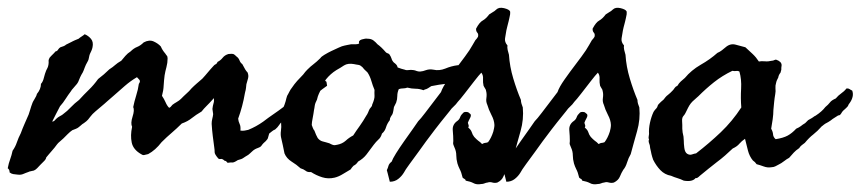

<svg xmlns="http://www.w3.org/2000/svg" viewBox="-70 -442 2250 502"><path d="M66.4 -124Q71.3 -124.5 74.2 -128.4Q76.2 -130.9 81.1 -134.8Q82.5 -135.7 84 -136.7Q85.4 -137.7 87.4 -138.7Q89.4 -139.6 90.8 -140.6Q92.3 -141.6 93.8 -142.6Q106.4 -151.9 115.7 -162.1Q125 -171.9 136.7 -180.7Q143.1 -188 149.7 -194.6Q156.2 -201.2 162.6 -207.5Q174.8 -219.2 186.5 -235.4Q202.1 -247.1 215.8 -260.7Q225.1 -266.6 231 -272Q236.8 -277.3 247.1 -283.2Q252 -289.1 257.8 -295.9Q263.7 -302.7 271.5 -307.6Q279.8 -315.9 288.6 -319.3Q297.4 -322.8 305.7 -331.1Q320.3 -338.9 332 -333.5Q343.8 -328.1 350.6 -320.3Q354 -311.5 362.3 -301.8Q363.3 -300.3 364.3 -298.8Q365.2 -297.4 366.2 -296.4Q368.2 -294.4 368.2 -289.1Q368.2 -277.8 365.2 -266.6Q363.8 -261.2 362.5 -255.9Q361.3 -250.5 360.4 -245.1Q359.4 -238.3 358.9 -231.7Q358.4 -225.1 357.9 -218.3Q357.4 -205.6 353.5 -191.4Q358.9 -183.6 362.8 -174.8Q366.7 -165.5 372.1 -160.2Q375.5 -160.6 380.9 -168Q383.3 -169.9 386 -171.6Q388.7 -173.3 392.1 -175.3Q398.9 -179.2 403.3 -183.6Q407.2 -187.5 410.6 -190.9Q414.1 -194.3 417.5 -197.3Q424.8 -203.6 430.7 -210.9Q434.1 -214.4 437.5 -217.5Q440.9 -220.7 444.3 -223.6Q447.8 -226.6 451.4 -229.7Q455.1 -232.9 459 -236.3Q462.9 -240.2 466.3 -244.4Q469.7 -248.5 473.1 -252.4Q476.6 -256.3 480 -260.5Q483.4 -264.6 487.3 -268.6Q490.7 -272.9 493.7 -273.9Q497.1 -275.4 499 -280.3Q506.3 -283.7 512.2 -291Q517.6 -297.9 527.3 -300.8Q537.1 -301.8 540 -300.8Q543 -299.8 548.8 -293.9Q553.7 -290.5 556.2 -284.2Q558.6 -277.8 563.5 -274.4Q572.3 -256.8 577.1 -252.9Q580.6 -245.1 578.6 -237.3L574.2 -221.7Q573.7 -215.8 573.2 -212.2Q572.8 -208.5 572.3 -206.5Q571.8 -204.6 571.3 -202.6Q570.8 -200.7 570.3 -198.2Q564.5 -164.1 552.7 -131.8Q553.2 -125 556.6 -117.7Q559.6 -111.8 558.6 -100.6Q564.5 -99.6 569.8 -100.6Q575.2 -101.6 579.1 -102.5Q599.6 -110.8 618.2 -124Q630.9 -133.8 644.5 -143.1Q658.7 -152.8 670.9 -162.1Q675.3 -165.5 678.7 -169.4Q682.1 -173.3 686.5 -176.8Q696.3 -184.6 705.6 -189.5Q714.8 -194.3 724.6 -199.2Q729.5 -202.1 732.4 -205.1Q735.4 -208 739.3 -211.9Q744.1 -216.8 752.9 -222.2Q761.7 -227.5 769.5 -231.4Q783.2 -231.9 783.7 -227.1L785.2 -217.8Q772.5 -209 761.2 -199.7Q750 -190.4 738.3 -180.7Q735.4 -178.7 732.9 -177.2Q730.5 -175.8 725.6 -173.8Q721.7 -170.9 720.2 -168.5Q718.8 -166 713.9 -163.1Q710.9 -160.6 708 -158.4Q705.1 -156.2 702.1 -153.8Q696.3 -149.4 691.4 -144.5Q684.6 -139.6 678.7 -134.8Q672.9 -129.9 668 -125Q662.6 -119.6 659.2 -114.3Q656.2 -109.4 649.4 -103.5Q644.5 -101.6 641.1 -98.6L633.8 -92.8Q631.8 -86.9 630.9 -82.5Q630.4 -78.6 625 -73.2Q617.2 -66.4 615.7 -64Q614.3 -61.5 611.3 -58.6Q609.4 -57.1 604.5 -55.2Q602.5 -54.7 600.6 -53.7Q598.6 -52.7 596.7 -51.8Q592.3 -49.3 587.9 -44.9Q585.9 -43 583.7 -41Q581.5 -39.1 579.1 -37.1Q575.2 -34.7 571.8 -32.7Q568.4 -30.8 565.9 -28.8Q562 -25.9 551.8 -23.4Q541.5 -16.6 537.1 -17.1Q534.2 -17.6 527.3 -16.6Q524.9 -15.6 522.9 -18.6Q521 -21.5 517.6 -21.5Q511.2 -27.3 507.8 -26.4Q503.9 -25.4 501 -27.3Q491.2 -38.6 491.2 -43.9Q491.2 -46.9 491 -50Q490.7 -53.2 490.2 -56.6Q488.3 -71.3 486.3 -86.4Q484.4 -101.6 483.4 -118.2Q483.4 -125 484.9 -130.9Q486.8 -138.2 487.3 -143.6Q487.3 -146 486.3 -150.9Q485.4 -155.8 485.4 -157.2Q486.3 -165.5 488.3 -171.9Q490.2 -177.7 489.3 -185.5Q482.9 -178.2 478 -173.1Q473.1 -168 469.7 -164.6Q466.3 -161.1 463.1 -157.7Q460 -154.3 457 -150.4Q441.9 -141.6 431.6 -133.3Q420.9 -124.5 405.3 -119.1Q398.4 -112.3 391.8 -106.2Q385.3 -100.1 378.9 -94.7Q372.6 -89.4 366 -83.3Q359.4 -77.1 352.5 -70.3Q336.4 -49.3 317.4 -39.1Q310.5 -37.1 306.6 -36.6Q302.7 -36.1 298.8 -39.1Q278.3 -50.8 274.4 -69.3Q270.5 -87.9 275.4 -110.4Q271 -119.6 276.6 -137Q282.2 -154.3 278.3 -162.1Q279.8 -169.4 281.7 -177Q283.7 -184.6 286.1 -192.4Q288.6 -200.2 290.3 -207.8Q292 -215.3 293 -222.7Q297.9 -229.5 294.4 -233.4Q291 -237.3 288.1 -240.2Q271.5 -230.5 256.3 -217.3Q241.2 -204.1 225.6 -190.4Q221.7 -187 218 -183.8Q214.4 -180.7 210.4 -177.2Q207 -173.8 203.1 -170.7Q199.2 -167.5 195.3 -164.1L179.7 -150.9Q171.4 -144 166 -136.7Q159.7 -127.9 155.8 -125L149.4 -120.1Q145 -117.7 141.6 -114.3Q139.6 -112.3 135.7 -109.4Q132.8 -106.9 127.9 -105L119.1 -101.6Q113.3 -97.7 106.9 -91.3Q100.6 -85 95.7 -80.1Q91.8 -76.2 86.9 -72.3Q81.5 -67.9 79.1 -64.5Q73.2 -56.2 64.9 -46.9Q61.5 -43 57.9 -38.8Q54.2 -34.7 50.8 -30.3Q50.3 -25.9 45.4 -21L36.1 -11.7Q34.2 -9.8 32.2 -7.6Q30.3 -5.4 27.8 -2.9Q23.9 1.5 18.6 3.9L11.7 5.4Q6.3 6.3 3.9 7.8Q1 8.8 -2.2 10Q-5.4 11.2 -8.8 12.7Q-15.1 15.6 -23.4 14.6L-35.2 13.2Q-39.6 12.7 -44.9 8.8Q-44.9 1 -49.8 -2Q-47.4 -15.1 -43.5 -25.4Q-39.6 -36.1 -37.1 -47.9Q-29.8 -58.1 -25.9 -69.8Q-22 -81.5 -15.6 -93.8Q-11.2 -106 -5.4 -119.1L4.9 -142.6Q6.8 -148.4 8.5 -153.8Q10.3 -159.2 11.7 -164.1Q14.6 -174.3 19.5 -181.6Q25.9 -191.9 26.4 -196.3Q37.1 -209 37.1 -222.7Q42.5 -228.5 44.9 -239.3Q47.4 -249.5 50.8 -257.8Q52.7 -261.7 54.2 -264.6Q55.7 -267.6 56.6 -272.5Q57.6 -278.8 57.1 -281.7Q56.6 -285.6 59.6 -291Q61.5 -293.5 63.5 -295.4Q65.4 -297.4 67.4 -299.3Q69.3 -301.3 71.3 -303.2Q73.2 -305.2 75.2 -307.6Q79.6 -308.1 82 -312.5Q84.5 -316.4 87.9 -318.4Q98.6 -321.8 100.1 -323.2Q102.1 -325.2 102.5 -325.2L117.2 -332.5Q118.7 -333.5 120.4 -334.2Q122.1 -335 124 -335.9Q126 -336.9 127.4 -337.4Q128.9 -337.9 129.9 -338.4Q130.9 -338.9 132.3 -339.4Q133.8 -339.8 135.7 -340.8Q138.2 -343.3 143.6 -346.7Q148.9 -350.1 151.4 -352.5Q161.1 -348.6 168 -340.3Q174.8 -332 171.9 -318.4Q170.9 -313.5 168.9 -309.1Q167 -304.7 165 -300.8Q163.6 -297.4 162.6 -291.5Q161.6 -285.6 160.2 -283.2Q153.3 -271 151.4 -265.1Q148.9 -257.8 146.5 -252.9Q142.6 -246.6 139.6 -240.2Q136.7 -232.4 134.3 -227.5Q131.8 -222.7 127 -217.8Q123 -212.9 121.1 -210.9Q117.7 -207.5 115.2 -203.1Q111.8 -198.7 108.4 -193.8Q105 -189 101.6 -183.6Q95.2 -173.3 86.9 -164.1L76.7 -144.5Q71.8 -135.3 66.4 -124Z M1169.9 -282.2Q1174.8 -281.7 1176.3 -278.3Q1177.7 -275.4 1181.6 -275.4Q1183.6 -266.1 1177.7 -262.5Q1171.9 -258.8 1173.8 -251Q1165 -245.1 1152.3 -243.7Q1139.2 -242.2 1132.8 -233.4Q1115.7 -225.1 1097.2 -223.1Q1087.9 -222.2 1077.9 -220.5Q1067.9 -218.8 1057.6 -216.8Q1046.9 -209.5 1044.4 -209Q1041 -208.5 1037.1 -206.1Q1026.9 -210 1016.6 -210Q1006.3 -210 995.1 -212.9Q989.7 -210.9 983.9 -210.9Q978 -210.9 972.7 -209Q968.8 -200.2 968.8 -191.4Q968.8 -182.1 965.8 -173.8L960 -162.1L958.5 -152.8Q957.5 -147 956.1 -143.6Q954.1 -140.6 951.7 -136.7Q949.2 -132.8 949.2 -127.9Q942.4 -119.1 939.5 -109.9Q936.5 -99.1 928.7 -92.8Q925.8 -82.5 919.4 -77.1Q913.1 -71.3 907.2 -63.5Q896.5 -48.8 888.2 -38.1Q879.9 -27.3 866.2 -19.5Q861.3 -11.7 854.5 -8.8Q849.6 -3.9 846.7 1L827.1 12.7Q815.4 20 804.7 22.5Q788.1 26.4 772.5 21.5Q756.8 16.6 743.2 7.8Q733.9 8.8 729 4.4Q724.1 0.5 715.8 -2Q705.1 -11.7 692.4 -19.5Q679.2 -27.8 673.8 -41L669.4 -62.5Q667.5 -72.3 665 -82Q663.1 -90.3 664.6 -100.6Q666 -109.4 665 -120.1Q665 -125.5 665 -130.1Q665 -134.8 664.6 -138.2Q664.1 -145.5 668.9 -156.2Q671.9 -162.6 673.8 -168Q675.8 -173.3 676.8 -177.2Q677.7 -181.2 678.7 -184.8Q679.7 -188.5 680.7 -191.4Q682.1 -193.8 683.6 -196.5Q685.1 -199.2 686.5 -202.1Q688 -205.1 689.7 -207.8Q691.4 -210.4 693.4 -212.9Q699.2 -221.7 707 -230.5Q714.8 -239.3 722.7 -247.1Q728 -254.4 733.4 -259.8Q742.2 -268.6 750 -274.4Q757.8 -280.3 767.6 -290Q769.5 -293 772.5 -294.9L778.3 -298.8Q788.1 -304.7 796.4 -308.6Q804.7 -312.5 815.4 -317.4Q824.7 -321.8 830.6 -322.8Q834.5 -323.7 838.6 -324.5Q842.8 -325.2 847.7 -326.2H859.4Q864.7 -326.2 869.1 -328.1Q866.2 -335.9 876 -338.9Q885.7 -341.8 890.6 -340.8Q900.4 -340.8 906.2 -336.4Q912.1 -332 917 -326.2Q926.8 -319.3 938.5 -305.7Q940.9 -303.2 943.4 -302.7Q945.8 -302.2 948.2 -299.8Q952.1 -293.9 953.6 -289.1Q955.1 -283.2 960 -278.3Q962.9 -276.4 965.8 -273.4Q968.8 -270.5 969.7 -265.6Q980 -261.7 988.3 -259.8Q992.7 -257.8 998.5 -258.8Q1003.9 -259.8 1010.7 -258.8Q1015.1 -258.3 1019.5 -256.3Q1023.4 -254.9 1028.3 -254.9Q1035.6 -255.4 1044.4 -258.8Q1052.7 -261.7 1063.5 -259.8Q1078.1 -256.3 1094.2 -262.7Q1110.4 -269.5 1127 -271.5Q1131.8 -271.5 1133.8 -272Q1135.7 -272.5 1140.6 -272.5Q1145.5 -276.4 1153.3 -278.3Q1161.1 -280.3 1169.9 -282.2ZM890.6 -252.9Q880.9 -261.7 879.4 -264.2Q877.4 -267.1 876 -267.6Q871.6 -272 866.2 -272.5Q863.3 -272.9 860.6 -273.4Q857.9 -273.9 855.5 -274.4Q839.8 -277.3 829.6 -271Q824.7 -267.6 819.6 -264.6Q814.5 -261.7 809.6 -258.8Q793.9 -249 782.2 -234.4Q779.3 -229.5 775.9 -223.6Q772.5 -217.8 770.5 -210.9Q766.6 -203.1 763.7 -196.8Q760.7 -190.4 758.8 -181.6Q753.9 -172.4 752.9 -165.5Q752.4 -162.1 752 -159.4Q751.5 -156.7 751 -154.3Q750.5 -149.4 749.5 -144.3Q748.5 -139.2 747.6 -133.8Q745.1 -121.6 745.1 -115.2Q746.1 -112.3 748 -107.4Q750 -102.5 752 -100.6Q753.9 -95.7 756.3 -89.8Q758.8 -84 760.7 -81.1Q766.1 -74.2 773.4 -72.3Q777.3 -71.3 781.7 -70.1Q786.1 -68.8 791 -67.4Q801.8 -61.5 805.7 -62.5Q810.5 -63.5 811.5 -63.5Q824.7 -65.9 834 -74.2Q842.3 -82 853.5 -87.9Q857.4 -93.8 861.6 -100.1Q865.7 -106.4 870.6 -112.8Q875.5 -119.6 879.6 -126.2Q883.8 -132.8 887.7 -139.6Q890.1 -142.6 892.6 -148.4Q893.6 -150.9 894.5 -153.1Q895.5 -155.3 896.5 -157.2Q903.3 -165.5 902.8 -166Q902.3 -166.5 903.3 -168.9Q909.7 -183.6 909.2 -191.4Q908.7 -199.2 909.2 -207Q906.7 -212.4 904.8 -218.3Q902.8 -224.1 900.9 -230.5Q897 -243.7 890.6 -252.9Z M1154.3 -148.4 1160.2 -143.6Q1162.6 -139.6 1158.7 -132.8Q1156.7 -129.4 1155.5 -126.5Q1154.3 -123.5 1153.3 -121.1Q1153.8 -119.1 1154.3 -117.4Q1154.8 -115.7 1155.3 -114.7Q1156.2 -111.8 1154.3 -108.4Q1161.1 -103 1163.1 -97.2Q1165.5 -89.4 1169.9 -84Q1175.8 -77.6 1180.2 -74.2Q1185.5 -70.8 1190.4 -65.4Q1195.8 -68.4 1198.2 -68.4Q1201.7 -68.4 1206.1 -70.3Q1214.4 -81.1 1219.7 -97.7Q1220.7 -101.6 1221.7 -106.4Q1222.7 -111.3 1222.7 -115.2Q1222.2 -127.9 1214.8 -141.6Q1207.5 -155.8 1204.1 -168Q1200.2 -176.3 1201.7 -185.5Q1203.1 -195.8 1201.2 -203.1Q1200.7 -208 1198.2 -210.9Q1197.3 -212.4 1196.3 -214.1Q1195.3 -215.8 1194.3 -217.8Q1192.4 -226.1 1192.9 -235.4Q1193.8 -245.1 1188.5 -252Q1182.6 -246.1 1169.9 -229.7Q1157.2 -213.4 1144.8 -197.3Q1132.3 -181.2 1127 -175.8Q1124.5 -172.4 1121.8 -169.2Q1119.1 -166 1116.2 -163.6Q1113.3 -161.1 1110.6 -158Q1107.9 -154.8 1105.5 -151.4Q1089.8 -131.8 1082.3 -122.6Q1074.7 -113.3 1067.4 -103.5Q1060.1 -93.8 1043.9 -72.3Q1038.6 -64.5 1025.6 -46.9Q1012.7 -29.3 1000.7 -12.9Q988.8 3.4 986.3 8.8Q980.5 18.6 971.2 25.9Q961.9 33.2 949.2 33.2Q949.2 32.7 947.3 25.6Q945.3 18.6 943.6 11Q941.9 3.4 941.4 2.9Q944.3 -2.9 945.8 -8.8Q947.3 -14.2 954.1 -19.5Q956.1 -25.9 965.3 -40.8Q974.6 -55.7 986.8 -73Q999 -90.3 1009.5 -105Q1020 -119.6 1023.4 -125Q1029.8 -131.3 1041.7 -147Q1053.7 -162.6 1065.7 -178.5Q1077.6 -194.3 1083 -201.2Q1087.4 -214.4 1101.3 -234.1Q1115.2 -253.9 1131.1 -274.7Q1147 -295.4 1157.2 -310.5Q1162.1 -318.4 1165.5 -324.2Q1168.9 -330.1 1172.9 -336.9Q1176.8 -340.8 1179.7 -345.7Q1181.6 -353 1177.7 -356.9Q1174.3 -360.8 1174.8 -367.2Q1183.6 -383.8 1191.9 -388.2Q1200.7 -393.1 1209 -404.3Q1214.8 -408.2 1218.3 -410.2Q1223.1 -412.6 1227.5 -417Q1234.4 -423.8 1247.8 -420.7Q1261.2 -417.5 1263.7 -412.1Q1264.2 -409.2 1263.7 -404.3Q1263.2 -401.9 1262.7 -399.4Q1262.2 -397 1261.7 -394.5Q1260.7 -390.1 1259.8 -386.2Q1258.8 -382.3 1257.8 -378.4Q1256.8 -375 1255.9 -370.8Q1254.9 -366.7 1253.9 -362.3Q1252 -351.6 1250.5 -341.8Q1249 -332 1256.8 -323.2Q1255.9 -318.4 1257.3 -311.5Q1258.8 -304.7 1260.7 -298.8Q1262.7 -267.6 1272 -236.8Q1281.2 -206.1 1292 -180.7Q1292 -175.8 1293.5 -170.9Q1294.9 -166 1296.9 -161.1Q1299.8 -129.9 1291 -99.1Q1286.6 -84 1282.5 -68.8Q1278.3 -53.7 1274.4 -39.1Q1268.6 -29.3 1264.6 -16.6Q1261.2 -5.4 1254.9 2Q1250 9.8 1246.1 19.5Q1242.2 29.3 1230.5 35.2Q1224.1 37.1 1217.3 35.2Q1210.9 33.2 1205.1 35.2Q1200.7 35.6 1196.3 37.6Q1192.9 39.1 1188.5 39.1Q1175.8 41.5 1167.5 36.6Q1160.2 32.7 1147.5 30.3Q1147.5 27.3 1144.5 25.9Q1141.6 24.4 1139.6 22.5Q1136.2 7.8 1131.8 0Q1128.4 -6.8 1126 -14.6Q1123 -25.9 1123 -35.6Q1123 -46.4 1118.2 -56.6Q1114.3 -65.4 1114.7 -67.4Q1115.2 -69.3 1115.2 -73.2Q1115.2 -85.9 1113.8 -101.1Q1112.3 -116.7 1126 -126Q1131.3 -129.9 1133.3 -136.2Q1135.3 -141.6 1141.6 -147.5Q1143.6 -149.4 1147.9 -149.4Q1151.4 -149.4 1154.3 -148.4Z M1459 -148.4 1464.8 -143.6Q1467.3 -139.6 1463.4 -132.8Q1461.4 -129.4 1460.2 -126.5Q1459 -123.5 1458 -121.1Q1458.5 -119.1 1459 -117.4Q1459.5 -115.7 1460 -114.7Q1460.9 -111.8 1459 -108.4Q1465.8 -103 1467.8 -97.2Q1470.2 -89.4 1474.6 -84Q1480.5 -77.6 1484.9 -74.2Q1490.2 -70.8 1495.1 -65.4Q1500.5 -68.4 1502.9 -68.4Q1506.3 -68.4 1510.7 -70.3Q1519 -81.1 1524.4 -97.7Q1525.4 -101.6 1526.4 -106.4Q1527.3 -111.3 1527.3 -115.2Q1526.9 -127.9 1519.5 -141.6Q1512.2 -155.8 1508.8 -168Q1504.9 -176.3 1506.3 -185.5Q1507.8 -195.8 1505.9 -203.1Q1505.4 -208 1502.9 -210.9Q1502 -212.4 1501 -214.1Q1500 -215.8 1499 -217.8Q1497.1 -226.1 1497.6 -235.4Q1498.5 -245.1 1493.2 -252Q1487.3 -246.1 1474.6 -229.7Q1461.9 -213.4 1449.5 -197.3Q1437 -181.2 1431.6 -175.8Q1429.2 -172.4 1426.5 -169.2Q1423.8 -166 1420.9 -163.6Q1418 -161.1 1415.3 -158Q1412.6 -154.8 1410.2 -151.4Q1394.5 -131.8 1387 -122.6Q1379.4 -113.3 1372.1 -103.5Q1364.7 -93.8 1348.6 -72.3Q1343.3 -64.5 1330.3 -46.9Q1317.4 -29.3 1305.4 -12.9Q1293.5 3.4 1291 8.8Q1285.2 18.6 1275.9 25.9Q1266.6 33.2 1253.9 33.2Q1253.9 32.7 1252 25.6Q1250 18.6 1248.3 11Q1246.6 3.4 1246.1 2.9Q1249 -2.9 1250.5 -8.8Q1252 -14.2 1258.8 -19.5Q1260.7 -25.9 1270 -40.8Q1279.3 -55.7 1291.5 -73Q1303.7 -90.3 1314.2 -105Q1324.7 -119.6 1328.1 -125Q1334.5 -131.3 1346.4 -147Q1358.4 -162.6 1370.4 -178.5Q1382.3 -194.3 1387.7 -201.2Q1392.1 -214.4 1406 -234.1Q1419.9 -253.9 1435.8 -274.7Q1451.7 -295.4 1461.9 -310.5Q1466.8 -318.4 1470.2 -324.2Q1473.6 -330.1 1477.5 -336.9Q1481.4 -340.8 1484.4 -345.7Q1486.3 -353 1482.4 -356.9Q1479 -360.8 1479.5 -367.2Q1488.3 -383.8 1496.6 -388.2Q1505.4 -393.1 1513.7 -404.3Q1519.5 -408.2 1522.9 -410.2Q1527.8 -412.6 1532.2 -417Q1539.1 -423.8 1552.5 -420.7Q1565.9 -417.5 1568.4 -412.1Q1568.8 -409.2 1568.4 -404.3Q1567.9 -401.9 1567.4 -399.4Q1566.9 -397 1566.4 -394.5Q1565.4 -390.1 1564.5 -386.2Q1563.5 -382.3 1562.5 -378.4Q1561.5 -375 1560.5 -370.8Q1559.6 -366.7 1558.6 -362.3Q1556.6 -351.6 1555.2 -341.8Q1553.7 -332 1561.5 -323.2Q1560.5 -318.4 1562 -311.5Q1563.5 -304.7 1565.4 -298.8Q1567.4 -267.6 1576.7 -236.8Q1585.9 -206.1 1596.7 -180.7Q1596.7 -175.8 1598.1 -170.9Q1599.6 -166 1601.6 -161.1Q1604.5 -129.9 1595.7 -99.1Q1591.3 -84 1587.2 -68.8Q1583 -53.7 1579.1 -39.1Q1573.2 -29.3 1569.3 -16.6Q1565.9 -5.4 1559.6 2Q1554.7 9.8 1550.8 19.5Q1546.9 29.3 1535.2 35.2Q1528.8 37.1 1522 35.2Q1515.6 33.2 1509.8 35.2Q1505.4 35.6 1501 37.6Q1497.6 39.1 1493.2 39.1Q1480.5 41.5 1472.2 36.6Q1464.8 32.7 1452.1 30.3Q1452.1 27.3 1449.2 25.9Q1446.3 24.4 1444.3 22.5Q1440.9 7.8 1436.5 0Q1433.1 -6.8 1430.7 -14.6Q1427.7 -25.9 1427.7 -35.6Q1427.7 -46.4 1422.9 -56.6Q1418.9 -65.4 1419.4 -67.4Q1419.9 -69.3 1419.9 -73.2Q1419.9 -85.9 1418.5 -101.1Q1417 -116.7 1430.7 -126Q1436 -129.9 1438 -136.2Q1439.9 -141.6 1446.3 -147.5Q1448.2 -149.4 1452.6 -149.4Q1456.1 -149.4 1459 -148.4Z M1973.6 -271.5 1972.7 -263.7Q1973.6 -260.3 1970.7 -252Q1965.8 -246.1 1964.8 -239.3Q1962.9 -235.4 1961.4 -232.4Q1960 -229.5 1959 -224.6Q1957 -218.8 1957.5 -210.9Q1958 -207 1957.8 -203.4Q1957.5 -199.7 1957 -196.3Q1955.1 -185.5 1954.1 -175.3Q1953.1 -165 1952.1 -154.3Q1952.1 -143.6 1950.2 -129.9Q1948.2 -116.2 1946.3 -105.5Q1950.7 -97.7 1951.2 -90.8Q1951.7 -83.5 1958 -78.1Q1977.5 -81.1 1989.3 -87.4Q2001 -93.8 2011.7 -105.5Q2019.5 -108.9 2023.9 -112.3Q2027.8 -115.7 2035.2 -120.1L2043 -127.9Q2054.7 -134.3 2056.2 -135.7Q2057.1 -136.7 2058.8 -137.7Q2060.5 -138.7 2062.5 -139.6Q2079.1 -150.4 2087.9 -162.1Q2095.2 -168 2100.1 -174.3Q2104 -179.7 2115.2 -184.6Q2121.6 -192.4 2129.4 -197.8Q2137.2 -203.1 2143.6 -210.9Q2148.9 -210.9 2151.4 -209Q2152.8 -208 2154.5 -207Q2156.2 -206.1 2158.2 -205.1Q2161.1 -197.3 2159.2 -189Q2157.2 -180.7 2152.3 -173.8Q2147.5 -167.5 2147.5 -166Q2147.5 -165 2146.5 -164.1Q2143.6 -160.6 2139.2 -156.7Q2134.8 -153.3 2131.8 -149.4Q2127 -140.6 2124 -140.6Q2121.1 -140.6 2119.1 -138.7Q2110.4 -133.3 2106.9 -130.9Q2103 -127.4 2095.7 -123Q2085.4 -117.7 2083 -115.2Q2080.6 -112.8 2079.1 -112.3Q2067.4 -99.1 2056.2 -90.3Q2045.9 -82.5 2034.2 -68.4Q2030.3 -65.4 2026.4 -62.5Q2022.5 -59.6 2019.5 -54.7Q2010.7 -48.8 2005.4 -43Q2000 -37.1 1993.2 -29.3Q1987.3 -26.4 1980.5 -21Q1972.2 -14.6 1965.8 -11.7Q1963.4 -10.3 1957.5 -7.3Q1952.6 -4.9 1948.2 -4.9Q1937 -2.9 1926.8 -6.8Q1917.5 -10.3 1908.2 -12.7Q1904.3 -18.6 1898.4 -22.5Q1889.6 -33.2 1885.7 -47.9Q1881.8 -62.5 1877.9 -79.1Q1869.1 -73.2 1863.3 -66.4Q1857.4 -59.1 1845.7 -53.7Q1835.9 -44.4 1825.7 -35.4Q1815.4 -26.4 1804.2 -18.1Q1793.5 -9.8 1782.2 -0.7Q1771 8.3 1759.8 17.6Q1752 25.4 1749 23.4Q1740.2 34.2 1717.8 30.3Q1710 26.4 1700.2 23.4Q1693.4 21.5 1684.6 17.6Q1668 14.6 1656.7 2.9Q1645.5 -8.8 1637.7 -24.4Q1634.8 -32.7 1633.3 -39.1Q1632.8 -42.5 1631.8 -46.4Q1630.9 -50.3 1629.9 -54.7Q1629.4 -63 1627 -67.9Q1625 -73.2 1627 -78.1Q1625 -80.6 1626 -84.5Q1627 -89.4 1627 -91.8Q1626 -105.5 1629.4 -121.1Q1632.8 -136.7 1638.7 -149.4Q1641.6 -154.3 1646.5 -159.2Q1648.9 -162.1 1649.4 -165Q1649.9 -167.5 1652.3 -169.9Q1654.8 -172.9 1658.2 -175.8Q1663.1 -179.7 1665 -181.6Q1667.5 -185.1 1670.2 -188.2Q1672.9 -191.4 1676.3 -193.8Q1679.7 -196.3 1682.6 -199.2Q1685.5 -202.1 1688.5 -205.1Q1691.9 -208.5 1693.8 -211.9Q1696.3 -215.8 1701.2 -217.8Q1705.1 -224.6 1710 -229Q1714.8 -233.4 1720.7 -238.3Q1737.3 -258.3 1761.7 -272.5Q1786.6 -286.6 1805.7 -303.7Q1812.5 -306.6 1817.4 -310.5Q1822.3 -314.5 1827.1 -318.4Q1839.4 -329.1 1853.5 -325.2L1878.9 -318.4Q1888.7 -309.6 1897.9 -300.8Q1907.2 -292 1914.1 -281.2Q1917.5 -281.7 1921.4 -282Q1925.3 -282.2 1929.7 -281.7Q1938.5 -280.8 1948.2 -283.2Q1951.2 -283.2 1954.1 -284.7Q1957 -286.1 1959 -286.1Q1973.6 -281.2 1973.6 -271.5ZM1844.7 -256.8Q1818.4 -244.1 1796.9 -227.1Q1775.4 -210 1755.9 -190.4Q1753.4 -188 1750.7 -185.8Q1748 -183.6 1745.6 -181.2Q1743.2 -179.2 1740.7 -176.8Q1738.3 -174.3 1736.3 -171.9Q1732.4 -167 1729 -160.2Q1725.6 -153.3 1722.7 -147.5Q1721.7 -145.5 1720.7 -143.8Q1719.7 -142.1 1718.8 -141.1Q1717.8 -140.1 1716.8 -138.7Q1715.8 -137.2 1714.8 -135.7Q1712.9 -130.9 1713.4 -126Q1713.9 -122.6 1713.9 -115.2V-105.5Q1713.9 -102.5 1714.8 -95.7Q1717.8 -85 1717.8 -74.2Q1717.8 -66.4 1719.2 -55.2Q1720.7 -43.9 1726.6 -40Q1732.9 -36.1 1738.8 -38.1Q1745.6 -40.5 1750 -41Q1784.2 -67.4 1814.5 -96.2Q1844.7 -125 1868.2 -161.1Q1866.2 -185.1 1867.7 -210.4Q1869.1 -234.4 1863.3 -254.9Q1859.4 -257.3 1854 -256.3Q1850.1 -255.9 1844.7 -256.8Z"/></svg>

Font: Taprom
Style: Regular
Weight: 400
Designer: Danh Hong
Version: Version 8.002; ttfautohint (v1.8.3)